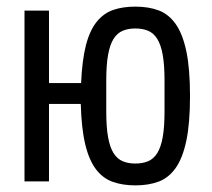

<svg xmlns="http://www.w3.org/2000/svg" viewBox="-20 -548 640 580"><path d="M224 -234H128V0H54V-516H128V-297H225Q228 -366 239.5 -411Q251 -456 272 -482Q293 -508 322 -518Q351 -528 389 -528Q429 -528 459.5 -516.5Q490 -505 511 -475Q532 -445 543 -392.5Q554 -340 554 -258Q554 -176 543 -123.5Q532 -71 511 -41Q490 -11 459.5 0.5Q429 12 389 12Q351 12 321 1.5Q291 -9 270 -36.5Q249 -64 237.5 -112Q226 -160 224 -234ZM477 -211V-305Q477 -352 471.5 -382.5Q466 -413 455 -430.5Q444 -448 427.5 -455Q411 -462 389 -462Q367 -462 350.5 -455Q334 -448 323 -430.5Q312 -413 306.5 -382.5Q301 -352 301 -305V-211Q301 -164 306.5 -133.5Q312 -103 323 -85.5Q334 -68 350.5 -61Q367 -54 389 -54Q411 -54 427.5 -61Q444 -68 455 -85.5Q466 -103 471.5 -133.5Q477 -164 477 -211Z"/></svg>

Font: IBM Plaex Mono
Style: Regular
Weight: 400
Designer: Mike Abbink, Paul van der Laan, Pieter van Rosmalen
Foundry: Bold Monday
Version: Version 2.003